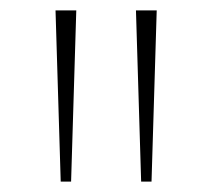

<svg xmlns="http://www.w3.org/2000/svg" viewBox="-20 -828 409 370"><path d="M97 -478 87 -808H127L117 -478ZM252 -478 242 -808H282L272 -478Z"/></svg>

Font: Encode Sans SC Expanded Thin
Style: Regular
Weight: 250
Width: 7
Designer: Multiple Designers
Foundry: Impallari Type
Version: Version 3.002